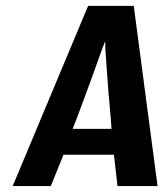

<svg xmlns="http://www.w3.org/2000/svg" viewBox="-20 -625 563 645"><path d="M333.3 -486.7Q324 -464 312 -429.3Q300 -394.7 285.3 -355.3Q270.7 -316 255.3 -274Q240 -232 224 -192H354.7Q352 -232 348 -274Q344 -316 341.3 -355.3Q338.7 -394.7 336 -429.3Q333.3 -464 333.3 -486.7ZM276 -605.3H429.3L509.3 0H374.7L362.7 -105.3H193.3L150.7 0H22.7Z"/></svg>

Font: Timmana
Style: Regular
Weight: 400
Designer: Appaji Ambarisha Darbha
Foundry: Andhrapradesh Society for Knowledge Networks
Version: Version 1.0.4; ttfautohint (v1.2.42-39fb)